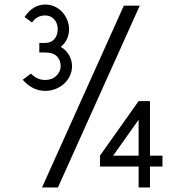

<svg xmlns="http://www.w3.org/2000/svg" viewBox="-20 -825 815 845"><path d="M297 -534Q297 -511 287.5 -491Q278 -471 262 -456.5Q246 -442 224.5 -433.5Q203 -425 179 -425Q123 -425 80 -474L116 -501Q129 -488 144.5 -480.5Q160 -473 179 -473Q209 -473 228 -491.5Q247 -510 247 -534Q247 -561 230 -577.5Q213 -594 179 -594H153V-636H179Q205 -636 219.5 -653Q234 -670 234 -696Q234 -723 218.5 -740Q203 -757 179 -757Q142 -757 121 -726L88 -750Q125 -805 179 -805Q201 -805 220 -796.5Q239 -788 253 -773Q267 -758 275.5 -738Q284 -718 284 -696Q284 -673 274.5 -652.5Q265 -632 247 -619Q270 -606 283.5 -583Q297 -560 297 -534ZM595 -800 235 0H165L525 -800ZM695 -92H640V0H590V-92H420V-140L590 -380H640V-140H695ZM590 -140V-298L478 -140Z"/></svg>

Font: Gauge
Style: Regular
Weight: 400
Designer: Daniel Pimley
Foundry: Daniel Pimley
Version: Version 2.0